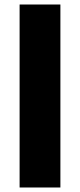

<svg xmlns="http://www.w3.org/2000/svg" viewBox="-20 -832 355 852"><path d="M67 0V-812H248V0Z"/></svg>

Font: Merriweather Sans Black
Style: Regular
Weight: 900
Designer: Eben Sorkin
Foundry: Eben Sorkin
Version: Version 1.008; ttfautohint (v1.7.19-72a1) -l 8 -r 50 -G 200 